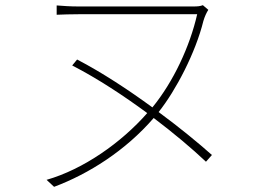

<svg xmlns="http://www.w3.org/2000/svg" viewBox="-20 -696 1040 742"><path d="M278 -466 259 -443C358 -392 458 -326 549 -259C449 -145 303 -42 160 -1L189 26C323 -24 465 -114 574 -240C652 -181 722 -122 776 -71L799 -97C745 -145 673 -204 593 -263C660 -347 736 -493 766 -615C771 -632 778 -647 785 -658L764 -676C754 -672 744 -671 728 -671C687 -671 326 -671 283 -671C251 -671 225 -673 199 -675V-639C225 -640 251 -641 283 -641C326 -641 683 -641 742 -641C714 -517 650 -380 569 -281C476 -349 374 -416 278 -466Z"/></svg>

Font: Harano Aji Gothic KR ExtraLight
Style: Regular
Weight: 250
Foundry: Masamichi Hosoda
Version: HaranoAjiGothicKR-ExtraLight version 20220220;ttx 4.29.1